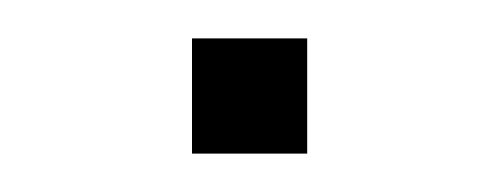

<svg xmlns="http://www.w3.org/2000/svg" viewBox="-20 -80 260 100"><path d="M80 0V-60H140V0Z"/></svg>

Font: Manrope
Style: Regular
Weight: 400
Designer: Mikhail Sharanda
Foundry: Mikhail Sharanda
Version: Version 4.503